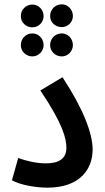

<svg xmlns="http://www.w3.org/2000/svg" viewBox="-20 -860 485 885"><path d="M265 -735C293 -735 316 -758 316 -786C316 -816 293 -840 265 -840C234 -840 211 -816 211 -786C211 -758 234 -735 265 -735ZM129 -734C158 -734 181 -757 181 -786C181 -815 158 -839 129 -839C99 -839 76 -815 76 -786C76 -757 99 -734 129 -734ZM129 -600C158 -600 181 -624 181 -652C181 -682 158 -706 129 -706C99 -706 76 -682 76 -652C76 -624 99 -600 129 -600ZM265 -600C293 -600 316 -624 316 -652C316 -682 293 -706 265 -706C234 -706 211 -682 211 -652C211 -624 234 -600 265 -600ZM35 -29C74 -7 146 5 199 5C347 5 407 -79 407 -171C407 -247 361 -363 268 -504L166 -443C272 -286 286 -219 286 -179C286 -128 251 -107 191 -107C151 -107 103 -117 64 -132Z"/></svg>

Font: Noto Sans Arabic UI Cn SmBd
Style: Regular
Weight: 600
Width: 3
Designer: Monotype Design Team, Nadine Chahine and Nizar Qandah
Foundry: Monotype Imaging Inc.
Version: Version 2.010